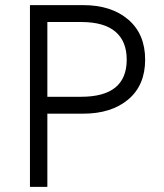

<svg xmlns="http://www.w3.org/2000/svg" viewBox="-20 -730 640 750"><path d="M97 0V-710H305Q415 -710 481 -653.5Q547 -597 547 -497Q547 -397 481 -341.5Q415 -286 305 -286H165V0ZM165 -352H297Q475 -352 475 -497Q475 -569 430.5 -606.5Q386 -644 297 -644H165Z"/></svg>

Font: Geist Mono Light
Style: Regular
Weight: 300
Monospace: yes
Designer: Basement.studio, Andrés Briganti, Mateo Zaragoza
Foundry: Basement.studio, Vercel, Andrés Briganti, Guido Ferreyra, Mateo Zaragoza
Version: Version 1.500; ttfautohint (v1.8.4.7-5d5b)